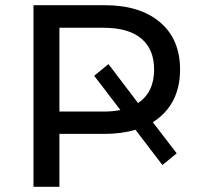

<svg xmlns="http://www.w3.org/2000/svg" viewBox="-20 -720 773 740"><path d="M109 0V-700H383Q519 -700 596.5 -634.5Q674 -569 674 -452Q674 -383 647 -332Q620 -281 569 -249L661 -129L606 -84L502 -220Q449 -204 383 -204H209V0ZM444 -296 343 -428 398 -473 512 -323Q574 -364 574 -452Q574 -530 524.5 -571.5Q475 -613 379 -613H209V-290H379Q415 -290 444 -296Z"/></svg>

Font: Montserrat Medium
Style: Regular
Weight: 500
Designer: Julieta Ulanovsky
Foundry: Julieta Ulanovsky
Version: Version 9.000; ttfautohint (v1.8.4.7-5d5b)